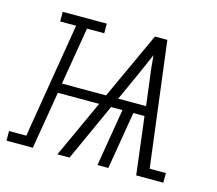

<svg xmlns="http://www.w3.org/2000/svg" viewBox="-144 -631 826 732"><g transform="rotate(15 269.0 -265.0)"><path d="M-62 0V-38H6L81 -492H18V-530H192V-492H124L86 -265H260L382 -530H431L493 -38H557V0H450L422 -227H378L340 0H297L335 -227H290L187 0H139L243 -227H80L42 0ZM308 -265H418L407 -353Q403 -380 400 -407Q397 -434 395 -460Q384 -434 372 -407Q360 -380 348 -353Z"/></g></svg>

Font: Iosevka Slab XLtExObl
Style: Regular
Weight: 200
Width: 7
Italic angle: -9°
Monospace: yes
Designer: Belleve Invis
Foundry: Belleve Invis
Version: Version 11.1.1; ttfautohint (v1.8.3)